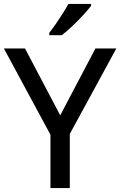

<svg xmlns="http://www.w3.org/2000/svg" viewBox="-20 -962 615 982"><path d="M288 -372 468 -714H575L337 -277V0H238V-273L0 -714H108ZM446 -932Q432 -914 406 -885.5Q380 -857 350 -828.5Q320 -800 296 -782H232V-794Q247 -813 265 -839Q283 -865 300.5 -892.5Q318 -920 330 -942H446Z"/></svg>

Font: Noto Sans Kayah Li Medium
Style: Regular
Weight: 500
Designer: Monotype Design Team, Sérgio Martins
Foundry: Monotype Imaging Inc.
Version: Version 2.002; ttfautohint (v1.8.4.7-5d5b)